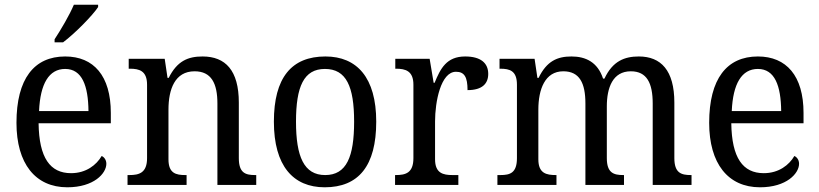

<svg xmlns="http://www.w3.org/2000/svg" viewBox="-20 -786 3481 816"><path d="M212 -619V-606H248C300 -645 374 -721 397 -756V-766H294C275 -721 240 -662 212 -619ZM266 10C379 10 432 -49 432 -90C432 -107 422 -119 412 -123C390 -85 346 -50 282 -50C193 -50 146 -115 144 -262H451V-306C451 -464 378 -546 257 -546C125 -546 50 -451 50 -264C50 -91 130 10 266 10ZM356 -314H146C151 -430 188 -493 257 -493C329 -493 355 -421 356 -314Z M522 0H773V-42H768C728 -42 696 -49 696 -109V-320C696 -406 723 -483 807 -483C878 -483 904 -432 904 -346V0H1069V-42H1064C1023 -42 995 -51 995 -114V-350C995 -487 938 -546 841 -546C779 -546 733 -527 697 -455H692L680 -536H527V-494H532C572 -494 605 -485 605 -426V-114C605 -51 571 -42 530 -42H522Z M1360 10C1504 10 1579 -81 1579 -269C1579 -456 1497 -546 1363 -546C1219 -546 1144 -456 1144 -269C1144 -81 1226 10 1360 10ZM1362 -42C1272 -42 1238 -120 1238 -269C1238 -418 1271 -493 1361 -493C1452 -493 1485 -418 1485 -269C1485 -120 1453 -42 1362 -42Z M1659 0H1928V-42H1903C1863 -42 1829 -50 1829 -109V-270C1829 -353 1853 -481 1918 -481C1954 -481 1967 -458 1967 -403C2030 -403 2055 -431 2055 -472C2055 -518 2023 -546 1957 -546C1878 -546 1852 -495 1827 -434H1823L1806 -536H1660V-494H1663C1703 -494 1737 -485 1737 -426V-114C1737 -51 1704 -42 1662 -42H1659Z M2094 0H2345V-42H2343C2302 -42 2268 -49 2268 -109V-320C2268 -406 2296 -483 2374 -483C2443 -483 2468 -433 2468 -346V0H2632V-42H2629C2588 -42 2559 -51 2559 -114V-334C2559 -413 2584 -483 2661 -483C2729 -483 2754 -433 2754 -346V0H2919V-42H2916C2875 -42 2846 -51 2846 -114V-350C2846 -487 2789 -546 2695 -546C2635 -546 2584 -527 2549 -452H2543C2520 -522 2469 -546 2409 -546C2349 -546 2304 -527 2269 -455H2264L2252 -536H2103V-494H2106C2147 -494 2177 -485 2177 -426V-114C2177 -51 2148 -42 2107 -42H2094Z M3210 10C3323 10 3376 -49 3376 -90C3376 -107 3366 -119 3356 -123C3334 -85 3290 -50 3226 -50C3137 -50 3090 -115 3088 -262H3395V-306C3395 -464 3322 -546 3201 -546C3069 -546 2994 -451 2994 -264C2994 -91 3074 10 3210 10ZM3300 -314H3090C3095 -430 3132 -493 3201 -493C3273 -493 3299 -421 3300 -314Z"/></svg>

Font: Noto Serif Bengali SemiCondensed
Style: Regular
Weight: 400
Width: 4
Designer: Juan Bruce, Universal Thirst, Indian Type Foundry and the Monotype Design Team.
Foundry: Monotype Imaging Inc.
Version: Version 2.003